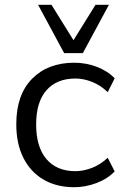

<svg xmlns="http://www.w3.org/2000/svg" viewBox="-20 -773 535 802"><path d="M48 0ZM290 9Q216 9 161.5 -23Q107 -55 77.5 -114Q48 -173 48 -254Q48 -377 114 -444Q180 -511 290 -511Q339 -511 384 -494Q429 -477 459 -446L430 -388Q400 -417 364.5 -431Q329 -445 295 -445Q217 -445 174 -396Q131 -347 131 -253Q131 -159 174 -108.5Q217 -58 295 -58Q328 -58 363.5 -71.5Q399 -85 430 -114L459 -57Q428 -25 382 -8Q336 9 290 9ZM248 -551 139 -753H195L287 -605L379 -753H435L326 -551Z"/></svg>

Font: Winston
Style: Regular
Weight: 400
Designer: Original fonts by Vernon Adams / Changes by Cristiano Sobral
Foundry: Original fonts by Vernon Adams / Changes by Cristiano Sobral
Version: Version 2.503;July 17, 2020;FontCreator 13.0.0.2655 64-bit